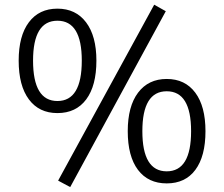

<svg xmlns="http://www.w3.org/2000/svg" viewBox="-20 -763 942 808"><path d="M275.4 24.4 224.6 -2.9 628.9 -743.2 677.7 -715.8ZM58.6 -507.8Q58.6 -612.3 101.6 -669.4Q144.5 -726.6 221.7 -726.6Q298.8 -726.6 342.3 -668.9Q385.7 -611.3 385.7 -507.8Q385.7 -402.3 342.8 -344.7Q299.8 -287.1 221.7 -287.1Q144.5 -287.1 101.6 -344.7Q58.6 -402.3 58.6 -507.8ZM119.1 -507.8Q119.1 -337.9 221.7 -337.9Q324.2 -337.9 324.2 -507.8Q324.2 -675.8 221.7 -675.8Q119.1 -675.8 119.1 -507.8ZM517.6 -210.9Q517.6 -315.4 561 -373Q604.5 -430.7 681.6 -430.7Q758.8 -430.7 801.8 -373Q844.7 -315.4 844.7 -210.9Q844.7 -105.5 802.2 -48.3Q759.8 8.8 681.6 8.8Q603.5 8.8 560.5 -48.3Q517.6 -105.5 517.6 -210.9ZM579.1 -210.9Q579.1 -42 681.6 -42Q784.2 -42 784.2 -210.9Q784.2 -378.9 681.6 -378.9Q579.1 -378.9 579.1 -210.9Z"/></svg>

Font: Min Sans Light
Style: Regular
Weight: 300
Designer: Jinseong-Kim, NotoSansCJK, Nunito
Foundry: Jinseong-Kim
Version: Version 1.400;Glyphs 3.1.2 (3151)